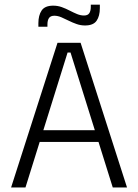

<svg xmlns="http://www.w3.org/2000/svg" viewBox="-20 -828 610 848"><path d="M29 0 234 -639H336L541 0H478L291.5 -596H278.5L92.5 0ZM138.5 -201V-253H431V-201ZM355.5 -715.5Q336 -715.5 317.8 -722Q299.5 -728.5 283 -736.8Q266.5 -745 250.8 -751.8Q235 -758.5 220 -758.5Q203.5 -758.5 196.5 -748.5Q189.5 -738.5 189.5 -720V-710H149.5V-725.5Q149.5 -760.5 164 -781.8Q178.5 -803 215 -803Q235 -803 253 -796.5Q271 -790 287.8 -781.2Q304.5 -772.5 320.2 -766Q336 -759.5 351 -759.5Q367.5 -759.5 374.2 -769.5Q381 -779.5 381 -798V-807.5H421V-792Q421 -757 406.5 -736.2Q392 -715.5 355.5 -715.5Z"/></svg>

Font: Anek Tamil Light
Style: Regular
Weight: 300
Designer: Aadarsh Rajan (Tamil), Yesha Goshar (Latin)
Foundry: Ek Type
Version: Version 1.003